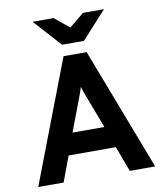

<svg xmlns="http://www.w3.org/2000/svg" viewBox="-98 -1001 927 1080"><g transform="rotate(-10 366.0 -460.5)"><path d="M428 -765 570 -921H450L366 -852L282 -921H162L303 -765ZM555 0H700L432 -700H300L32 0H177L231 -145H501ZM457 -268H275L344 -450C351 -468 361 -495 366 -513C371 -495 381 -468 388 -450Z"/></g></svg>

Font: Overpass ExtraBold
Style: Regular
Weight: 800
Designer: Delve Withrington, Thomas Jockin
Foundry: Delve Fonts
Version: Version 3.000;DELV;Overpass